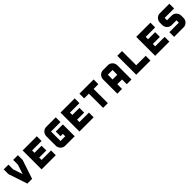

<svg xmlns="http://www.w3.org/2000/svg" viewBox="518 -2315 4062 4062"><g transform="rotate(-45 2549.0 -283.5)"><path d="M354 -566.9H495.6V-425.3L354 0H212.4L70.8 -425.3V-566.9H212.4V-425.3L283.2 -212.9L354 -425.3Z M1062 -425.3H778.8V-354.5H991.2V-212.4H778.8V-141.6H1062V0H637.2V-566.9H1062Z M1345.2 -425.3V-141.6H1486.8V-212.4H1416V-354.5H1628.4V0H1345.2Q1286.6 0 1245.8 -40.8Q1205.1 -81.5 1203.6 -141.6V-425.3Q1205.1 -485.4 1245.8 -526.1Q1286.6 -566.9 1345.2 -566.9H1628.4V-425.3Z M2194.8 -425.3H1911.6V-354.5H2124V-212.4H1911.6V-141.6H2194.8V0H1770V-566.9H2194.8Z M2336.4 -566.9H2761.2V-425.3H2619.6V0H2478V-425.3H2336.4Z M3327.6 0H3186V-141.6H3044.4V0H2902.8V-425.3Q2902.8 -483.9 2944.8 -526.4Q2985.8 -566.9 3044.4 -566.9H3186Q3244.6 -566.9 3285.4 -526.1Q3326.2 -485.4 3327.6 -425.3ZM3186 -283.7V-425.3H3044.4V-283.7Z M3610.8 -141.6H3894V0H3469.2V-566.9H3610.8Z M4460.4 -425.3H4177.2V-354.5H4389.6V-212.4H4177.2V-141.6H4460.4V0H4035.6V-566.9H4460.4Z M5026.9 -425.3H4743.7V-354.5H4885.3Q4943.8 -354.5 4984.6 -313.7Q5025.4 -272.9 5026.9 -212.4V-141.6Q5025.4 -81.5 4984.6 -40.8Q4943.8 0 4885.3 0H4602.1V-141.6H4885.3V-212.4H4743.7Q4685.1 -212.4 4644.3 -253.2Q4603.5 -293.9 4602.1 -354.5V-425.3Q4603.5 -485.4 4644.3 -526.1Q4685.1 -566.9 4743.7 -566.9H5026.9Z"/></g></svg>

Font: Blazma
Style: Regular
Weight: 400
Designer: GGBotNet
Version: 1.00